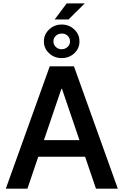

<svg xmlns="http://www.w3.org/2000/svg" viewBox="-20 -1122 735 1142"><path d="M143.1 0H14.6L275.9 -727.5H419.9L680.7 0H550.8L348.6 -593.8H345.2ZM160.2 -288.6H534.7V-189.9H160.2ZM305.2 -1006.3 376.5 -1101.6H483.9L387.7 -1006.3ZM347.2 -776.4Q303.2 -776.4 272 -805.4Q240.7 -834.5 241.2 -876Q240.7 -917 272 -946.5Q303.2 -976.1 347.2 -976.1Q391.1 -976.1 422.1 -946.5Q453.1 -917 452.6 -876Q453.1 -834.5 422.1 -805.4Q391.1 -776.4 347.2 -776.4ZM347.2 -829.1Q368.2 -829.6 382.3 -843Q396.5 -856.4 396.5 -876Q396.5 -895.5 382.3 -909.2Q368.2 -922.9 347.2 -922.4Q326.2 -922.4 311.8 -908.9Q297.4 -895.5 297.9 -876Q297.4 -856.4 311.8 -842.8Q326.2 -829.1 347.2 -829.1Z"/></svg>

Font: Inter Cardless Tabular Medium
Style: Regular
Weight: 500
Designer: Rasmus Andersson
Foundry: rsms
Version: Version 4.000;git-4fc901f